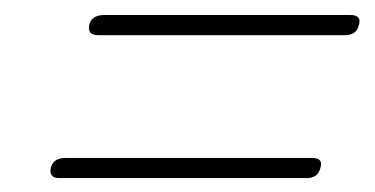

<svg xmlns="http://www.w3.org/2000/svg" viewBox="-20 -474 512 262"><path d="M102 -441Q106 -453.5 122 -453.5H458Q473.5 -453.5 470 -441Q467 -426 451 -426H113.5Q98.5 -426 102 -441ZM49.5 -246Q53.5 -258.5 69.5 -258.5H405.5Q421 -258.5 417.5 -246Q414.5 -231 398.5 -231H61Q46 -231 49.5 -246Z"/></svg>

Font: Fraunces 144pt S100 Thin
Style: Italic
Weight: 100
Italic angle: -16°
Version: Version 1.000; ttfautohint (v1.8.3)